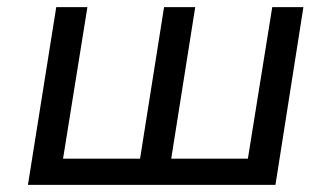

<svg xmlns="http://www.w3.org/2000/svg" viewBox="-20 -516 925 536"><path d="M58 0 137 -496H224L156 -73H371L438 -496H525L458 -73H672L740 -496H827L749 0Z"/></svg>

Font: Nunito Sans 7pt
Style: Italic
Weight: 400
Italic angle: -9°
Designer: Vernon Adams
Foundry: Vernon Adams
Version: Version 3.101;gftools[0.9.27]